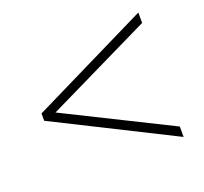

<svg xmlns="http://www.w3.org/2000/svg" viewBox="-86 -680 682 641"><g transform="rotate(-20 255.0 -359.0)"><path d="M464 -138V-175L90 -361L464 -543V-580L45 -374V-348Z"/></g></svg>

Font: Noto Sans Lao SemiCondensed ExtraLight
Style: Regular
Weight: 200
Width: 4
Designer: Monotype Design Team
Foundry: Monotype Imaging Inc.
Version: Version 2.003